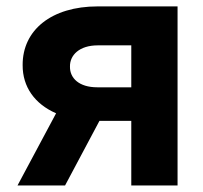

<svg xmlns="http://www.w3.org/2000/svg" viewBox="-20 -565 618 585"><path d="M380 0H521V-545.5H277.7C136.4 -545.5 48.3 -473 49 -366.5C48.7 -300.1 85.9 -248.2 150.9 -219.8L33.4 0H178.3L283 -196.7H380ZM380 -299H276.3C221.2 -299 192.5 -326.7 193.2 -362.2C192.5 -397 221.9 -426.8 277.7 -426.8H380Z"/></svg>

Font: Karasuma Gothic
Style: Bold
Weight: 700
Designer: Rasmus Andersson / Ryoko Nishizuka
Foundry: Genbu
Version: Version 1.00